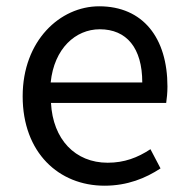

<svg xmlns="http://www.w3.org/2000/svg" viewBox="-20 -577 594 610"><path d="M312 13C385 13 443 -11 490 -42L458 -103C417 -76 375 -60 322 -60C219 -60 148 -134 142 -250H508C510 -264 512 -282 512 -302C512 -457 434 -557 295 -557C171 -557 52 -448 52 -271C52 -92 167 13 312 13ZM141 -315C152 -423 220 -484 297 -484C382 -484 432 -425 432 -315Z"/></svg>

Font: ChiuKong Gothic CL
Style: Regular
Weight: 400
Designer: Ryoko NISHIZUKA 西塚涼子 (kana, bopomofo & ideographs); Paul D. Hunt (Latin, Greek & Cyrillic); Sandoll Communications 산돌커뮤니
Foundry: Adobe
Version: Version 1.300